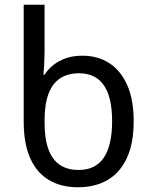

<svg xmlns="http://www.w3.org/2000/svg" viewBox="-20 -780 640 810"><path d="M309 10Q237 10 185.5 -21Q134 -52 107 -113.5Q80 -175 80 -267V-760H168V-575Q168 -541 166.5 -511.5Q165 -482 163 -465H168Q183 -488 205.5 -506Q228 -524 258.5 -534.5Q289 -545 328 -545Q392 -545 440.5 -514Q489 -483 516.5 -421.5Q544 -360 544 -268Q544 -176 515.5 -114Q487 -52 434.5 -21Q382 10 309 10ZM312 -63Q383 -63 418 -115Q453 -167 453 -269Q453 -370 418 -420.5Q383 -471 313 -471Q242 -471 205 -422.5Q168 -374 168 -271V-265Q168 -195 184.5 -150Q201 -105 233 -84Q265 -63 312 -63Z"/></svg>

Font: Noto Sans Mono
Style: Regular
Weight: 400
Designer: Monotype Design Team
Foundry: Monotype Imaging Inc.
Version: Version 2.014